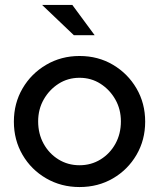

<svg xmlns="http://www.w3.org/2000/svg" viewBox="-20 -745 642 775"><path d="M301 10Q227 10 166.5 -25Q106 -60 71 -120Q36 -180 36 -254Q36 -328 71 -388Q106 -448 166.5 -483.5Q227 -519 301 -519Q376 -519 436 -483.5Q496 -448 531 -388Q566 -328 566 -254Q566 -180 531 -120Q496 -60 436 -25Q376 10 301 10ZM301 -78Q348 -78 386 -101.5Q424 -125 446 -165Q468 -205 468 -255Q468 -304 445.5 -343.5Q423 -383 385.5 -407Q348 -431 301 -431Q254 -431 216.5 -407Q179 -383 156.5 -343.5Q134 -304 134 -255Q134 -205 156 -165Q178 -125 216 -101.5Q254 -78 301 -78ZM278 -603 150 -725H272L362 -603Z"/></svg>

Font: Red Hat Display SemiBold
Style: Regular
Weight: 600
Designer: Pentagram, MCKL
Foundry: Pentagram, MCKL
Version: Version 1.023